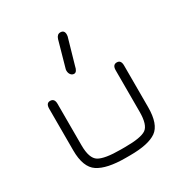

<svg xmlns="http://www.w3.org/2000/svg" viewBox="-171 -873 961 1006"><g transform="rotate(-30 309.5 -370.5)"><path d="M333 -741.2Q357.4 -741.2 357.4 -714.8Q357.4 -708 356.4 -704.1L312.5 -550.8Q305.7 -516.6 288.1 -516.6Q276.4 -516.6 268.6 -526.4Q260.7 -536.1 260.7 -551.8Q260.7 -557.6 262.7 -563.5L305.7 -716.8Q313.5 -741.2 333 -741.2ZM328.1 0H300.8Q188.5 0 135.7 -34.7Q83 -69.3 83 -171.9V-423.8Q83 -457 107.4 -457Q133.8 -457 133.8 -423.8V-172.9Q133.8 -93.8 168.9 -72.3Q204.1 -50.8 300.8 -50.8H328.1Q422.9 -50.8 454.1 -72.3Q485.4 -93.8 485.4 -172.9V-423.8Q485.4 -457 510.7 -457Q536.1 -457 536.1 -423.8V-171.9Q536.1 -68.4 487.8 -34.2Q439.5 0 328.1 0Z"/></g></svg>

Font: Jura
Style: Book
Weight: 400
Version: Version 2.3